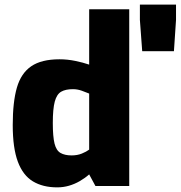

<svg xmlns="http://www.w3.org/2000/svg" viewBox="-20 -803 780 829"><path d="M227 6Q165 6 122 -20Q79 -46 57 -105Q35 -164 35 -263Q35 -363 53 -425Q71 -487 115 -517Q159 -547 237 -547Q271 -547 305 -540Q339 -533 365 -524V-763H538V0H392L365 -50Q347 -34 324.5 -21Q302 -8 277.5 -1Q253 6 227 6ZM289 -132Q314 -132 333.5 -140Q353 -148 365 -157V-399Q351 -405 332.5 -411.5Q314 -418 295 -418Q263 -418 244 -407Q225 -396 216.5 -364.5Q208 -333 208 -272Q208 -213 215.5 -183Q223 -153 241.5 -142.5Q260 -132 289 -132ZM594 -582 584 -717V-783H740V-717L731 -582Z"/></svg>

Font: Exo Thin ExtraBold
Style: Regular
Weight: 800
Version: Version 2.000